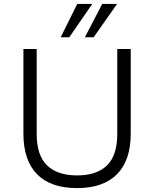

<svg xmlns="http://www.w3.org/2000/svg" viewBox="-20 -956 790 984"><path d="M375 8Q240 8 170 -63Q100 -134 100 -271V-705H168V-270Q168 -160 221 -108.5Q274 -57 375 -57Q476 -57 528.5 -108.5Q581 -160 581 -270V-705H650V-271Q650 -134 579.5 -63Q509 8 375 8ZM291 -765 376 -936H453L335 -765ZM415 -765 504 -936H580L460 -765Z"/></svg>

Font: Nunito Sans 8pt Light
Style: Regular
Weight: 300
Version: Version 3.101;gftools[0.9.27]